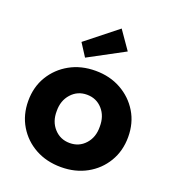

<svg xmlns="http://www.w3.org/2000/svg" viewBox="-146 -915 932 1035"><g transform="rotate(20 320.5 -397.0)"><path d="M321 10Q238 10 173.5 -25.5Q109 -61 71.5 -123.5Q34 -186 34 -266Q34 -346 71.5 -408Q109 -470 173.5 -506Q238 -542 321 -542Q403 -542 467.5 -506Q532 -470 569.5 -408Q607 -346 607 -266Q607 -186 569.5 -123.5Q532 -61 467.5 -25.5Q403 10 321 10ZM321 -128Q375 -128 410 -167Q445 -206 444 -266Q445 -327 410 -366Q375 -405 321 -405Q267 -405 231.5 -365.5Q196 -326 197 -266Q196 -206 231.5 -167Q267 -128 321 -128ZM242 -589 195 -662 374 -804 447 -699Z"/></g></svg>

Font: Lexend
Style: Bold
Weight: 700
Designer: Bonnie Shaver-Troup, Thomas Jockin
Foundry: Lexend
Version: Version 1.007; ttfautohint (v1.8.3)